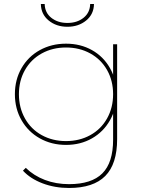

<svg xmlns="http://www.w3.org/2000/svg" viewBox="-20 -737 717 954"><path d="M94 111 108 97Q148 136 203 157Q258 178 323 178Q435 178 488.5 124.5Q542 71 542 -43V-209L552 -269L542 -329V-517H562V-46Q562 78 503 137.5Q444 197 323 197Q252 197 191.5 174Q131 151 94 111ZM54 -269Q54 -341 87 -398.5Q120 -456 178 -488Q236 -520 308 -520Q380 -520 437 -488Q494 -456 526.5 -398.5Q559 -341 559 -269Q559 -197 526.5 -139.5Q494 -82 437 -49.5Q380 -17 308 -17Q236 -17 178 -49.5Q120 -82 87 -139.5Q54 -197 54 -269ZM542 -269Q542 -336 512 -389Q482 -442 428.5 -471.5Q375 -501 308 -501Q241 -501 187.5 -471.5Q134 -442 104 -389Q74 -336 74 -269Q74 -202 104 -148.5Q134 -95 187.5 -65.5Q241 -36 308 -36Q375 -36 428.5 -65.5Q482 -95 512 -148.5Q542 -202 542 -269ZM183 -717H202Q203 -674 235 -648.5Q267 -623 315 -623Q363 -623 395 -648.5Q427 -674 428 -717H447Q446 -666 408 -635Q370 -604 315 -604Q260 -604 222 -635Q184 -666 183 -717Z"/></svg>

Font: iiserrat Thin
Style: Regular
Weight: 100
Designer: Akira Ohta
Foundry: Akira Ohta
Version: Version 1.200;Glyphs 3.3.1 (3343)